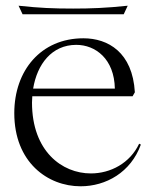

<svg xmlns="http://www.w3.org/2000/svg" viewBox="-20 -639 575 672"><path d="M262 13C351 13 438 -36 473 -133L467 -136C435 -68 367 -32 298 -32C197 -32 92 -110 92 -280L93 -302H444L452 -316C444 -456 358 -505 272 -505C123 -505 30 -392 30 -243C30 -71 147 13 262 13ZM45 -619 59 -589H413L427 -619C352 -611 297 -609 236 -609C167 -609 119 -611 45 -619ZM96 -329C110 -414 161 -482 247 -482C314 -482 380 -433 382 -329Z"/></svg>

Font: Sinistre
Style: Regular
Weight: 400
Designer: Jules Durand
Foundry: Collletttivo
Version: Version 69.420;Glyphs 3.2 (3217)